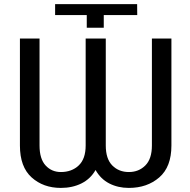

<svg xmlns="http://www.w3.org/2000/svg" viewBox="-20 -897 919 927"><path d="M398.9 -824.2H246.1V-877H642.1L642.6 -824.2H481V-763.2H398.9ZM393.6 -710.9H490.7V-194.3Q490.7 -129.9 522.2 -98.1Q553.7 -66.4 602.1 -66.4Q649.9 -66.4 681.6 -98.1Q713.4 -129.9 713.4 -194.3V-710.9H807.6V-194.3Q807.6 -91.3 749 -40.5Q690.4 10.3 602.1 10.3Q549.8 10.3 507.8 -11.2Q465.8 -32.7 441.4 -76.2Q416.5 -32.7 372.8 -11.2Q329.1 10.3 273.9 10.3Q189 10.3 132.6 -40.5Q76.2 -91.3 76.2 -194.3V-710.9H170.9V-194.3Q170.9 -129.9 200.2 -98.1Q229.5 -66.4 273.9 -66.4Q326.2 -66.4 359.9 -98.1Q393.6 -129.9 393.6 -194.3Z"/></svg>

Font: LXGW WenKai Screen R
Style: Regular
Weight: 400
Designer: Fontworks Inc.
Version: Version 1.235;May 31, 2022